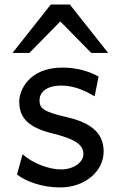

<svg xmlns="http://www.w3.org/2000/svg" viewBox="-20 -801 511 833"><path d="M407.7 -468.8C374 -487.3 322.3 -507.8 251.5 -507.8C103 -507.8 63.5 -406.2 63.5 -361.3C63.5 -300.8 88.9 -251 207.5 -222.2C316.9 -195.3 341.8 -168.5 341.8 -131.8C341.8 -98.1 301.3 -65.9 244.1 -65.9C192.4 -65.9 122.1 -92.3 78.1 -131.8L53.7 -43.9C92.3 -13.7 162.6 12.2 241.7 12.2C346.7 12.2 429.7 -56.2 429.7 -144C429.7 -234.9 356.9 -272.9 268.6 -293C166 -316.4 151.4 -332 151.4 -366.2C151.4 -395.5 174.8 -429.7 246.6 -429.7C307.1 -429.7 357.9 -402.3 390.6 -383.3ZM107.4 -571.3 241.7 -708 376 -571.3H449.2L283.2 -781.2H200.2L34.2 -571.3Z"/></svg>

Font: Andika
Style: Regular
Weight: 400
Designer: Victor Gaultney, Annie Olsen, Julie Remington, Don Collingsworth, Eric Hays
Foundry: SIL International
Version: Version 1.000